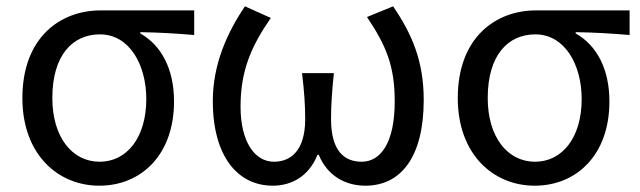

<svg xmlns="http://www.w3.org/2000/svg" viewBox="-20 -576 2031 609"><path d="M295 13C428 13 532 -85 532 -254C532 -357 492 -432 425 -470V-474C485 -473 535 -470 596 -465V-543H299C170 -543 51 -456 51 -265C51 -86 164 13 295 13ZM296 -63C209 -63 146 -141 146 -265C146 -402 211 -467 297 -467C391 -467 444 -370 444 -262C444 -139 382 -63 296 -63Z M845 13C905 13 960 -17 987 -85H991C1019 -17 1077 13 1139 13C1251 13 1324 -77 1324 -259C1324 -385 1285 -470 1227 -556L1144 -522C1206 -430 1232 -365 1232 -254C1232 -124 1188 -63 1127 -63C1075 -63 1030 -94 1030 -198C1030 -243 1033 -286 1039 -344H938C945 -286 948 -243 948 -198C948 -97 901 -63 849 -63C788 -63 743 -126 743 -238C743 -353 778 -431 839 -519L757 -556C700 -472 655 -371 655 -256C655 -76 737 13 845 13Z M1676 13C1809 13 1913 -85 1913 -254C1913 -357 1873 -432 1806 -470V-474C1866 -473 1916 -470 1977 -465V-543H1680C1551 -543 1432 -456 1432 -265C1432 -86 1545 13 1676 13ZM1677 -63C1590 -63 1527 -141 1527 -265C1527 -402 1592 -467 1678 -467C1772 -467 1825 -370 1825 -262C1825 -139 1763 -63 1677 -63Z"/></svg>

Font: Kinto Sans
Style: Regular
Weight: 400
Designer: Authors: Ryoko NISHIZUKA  (kana & ideographs); Paul D. Hunt (Latin, Greek & Cyrillic); Wenlong ZHANG  (bopomofo); Sandol
Foundry: Adobe Systems Incorporated, ookami Inc.
Version: Version 0.001